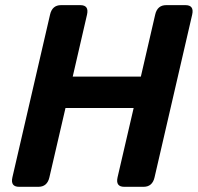

<svg xmlns="http://www.w3.org/2000/svg" viewBox="-20 -720 762 740"><path d="M53.7 0Q19.5 0 27.8 -36.6L172.9 -663.6Q181.2 -700.2 215.3 -700.2H289.6Q323.7 -700.2 315.4 -663.6L260.3 -424.8H522.9L578.1 -663.6Q586.4 -700.2 620.6 -700.2H694.8Q729 -700.2 720.7 -663.6L575.7 -36.6Q567.4 0 533.2 0H459Q424.8 0 433.1 -36.6L495.1 -303.7H232.4L170.4 -36.6Q162.1 0 127.9 0Z"/></svg>

Font: Istok
Style: Bold Italic
Weight: 700
Italic angle: -13°
Designer: Andrey V. Panov
Foundry: Andrey V. Panov
Version: Version 1.0.3